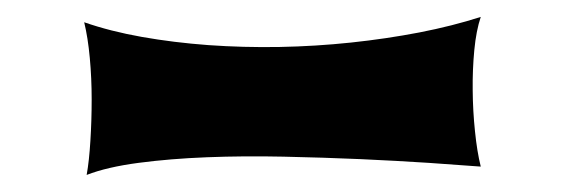

<svg xmlns="http://www.w3.org/2000/svg" viewBox="-20 7 666 226"><path d="M545.9 203.1Q521.5 201.2 484.6 198.7Q447.8 196.3 404.1 194.3Q360.4 192.4 313.7 191.4Q267.1 190.4 223.6 192.1Q180.2 193.8 143.1 198.7Q106 203.6 82 212.9Q85 196.3 86.4 172.6Q87.9 148.9 87.9 124Q87.9 99.1 85.7 75.2Q83.5 51.3 79.1 33.2Q109.9 43.9 147.2 50.5Q184.6 57.1 225.3 60.1Q266.1 63 308.8 62.3Q351.6 61.5 393.1 57.1Q434.6 52.7 473.6 45.2Q512.7 37.6 545.9 26.9Q540.5 43 538.3 65.9Q536.1 88.9 536.4 113.3Q536.6 137.7 539.1 161.6Q541.5 185.5 545.9 203.1Z"/></svg>

Font: Shojumaru
Style: Regular
Weight: 400
Version: Version 1.001